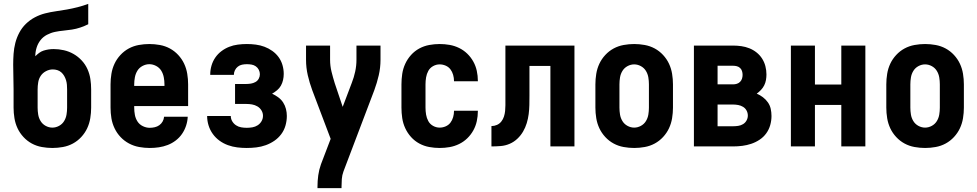

<svg xmlns="http://www.w3.org/2000/svg" viewBox="-20 -755 5040 990"><path d="M250 8Q223 8 195.5 3Q168 -2 144 -15Q120 -28 101 -48.5Q82 -69 70.5 -93.5Q59 -118 54.5 -145.5Q50 -173 50 -200V-294Q50 -326 49 -357.5Q48 -389 48 -421Q48 -449 50 -477.5Q52 -506 59 -533.5Q66 -561 79.5 -586.5Q93 -612 113.5 -632Q134 -652 159.5 -665.5Q185 -679 212.5 -686Q240 -693 268.5 -697Q297 -701 325 -706Q353 -711 380.5 -718Q408 -725 435 -735V-630Q415 -620 394 -613Q373 -606 351 -602.5Q329 -599 307 -597Q285 -595 263.5 -590.5Q242 -586 222 -575.5Q202 -565 188.5 -547.5Q175 -530 168.5 -508.5Q162 -487 162 -465Q171 -474 181.5 -482Q192 -490 204.5 -494Q217 -498 230 -500Q243 -502 257 -502Q283 -502 309.5 -496Q336 -490 359.5 -476.5Q383 -463 401.5 -443Q420 -423 431 -398.5Q442 -374 446 -347.5Q450 -321 450 -294V-200Q450 -173 445.5 -145.5Q441 -118 429.5 -93.5Q418 -69 399 -48.5Q380 -28 356 -15Q332 -2 304.5 3Q277 8 250 8ZM250 -97Q268 -97 284.5 -106Q301 -115 310.5 -130.5Q320 -146 323 -164Q326 -182 326 -200V-294Q326 -306 325 -318Q324 -330 320.5 -341.5Q317 -353 311 -363.5Q305 -374 296 -382Q287 -390 275.5 -393.5Q264 -397 252 -397Q234 -397 217 -388Q200 -379 190 -364Q180 -349 177 -330.5Q174 -312 174 -294V-200Q174 -182 177 -164Q180 -146 189.5 -130.5Q199 -115 215.5 -106Q232 -97 250 -97Z M752 8Q725 8 697.5 3Q670 -2 645.5 -15Q621 -28 602 -48Q583 -68 571 -93Q559 -118 554.5 -145Q550 -172 550 -200V-320Q550 -347 554.5 -374.5Q559 -402 570.5 -426.5Q582 -451 601 -471.5Q620 -492 644 -505Q668 -518 695.5 -523Q723 -528 750 -528Q777 -528 804.5 -523Q832 -518 856 -505Q880 -492 899 -471.5Q918 -451 929.5 -426.5Q941 -402 945.5 -374.5Q950 -347 950 -320V-208H672V-200Q672 -181 675.5 -162.5Q679 -144 689 -128.5Q699 -113 716.5 -104.5Q734 -96 752 -96Q765 -96 778 -99Q791 -102 801.5 -109.5Q812 -117 818.5 -128.5Q825 -140 826 -153H948Q947 -130 939.5 -107Q932 -84 918.5 -64.5Q905 -45 886 -30.5Q867 -16 845 -7.5Q823 1 799.5 4.5Q776 8 752 8ZM672 -312H828V-320Q828 -338 824.5 -356.5Q821 -375 811.5 -390.5Q802 -406 785 -415Q768 -424 750 -424Q732 -424 715 -415Q698 -406 688.5 -390.5Q679 -375 675.5 -356.5Q672 -338 672 -320Z M1252 8Q1228 8 1203.5 5Q1179 2 1155.5 -6.5Q1132 -15 1112 -29.5Q1092 -44 1077.5 -64Q1063 -84 1055.5 -108Q1048 -132 1048 -157H1170Q1170 -142 1177.5 -129.5Q1185 -117 1197 -109Q1209 -101 1223.5 -98.5Q1238 -96 1252 -96Q1267 -96 1281.5 -98.5Q1296 -101 1308.5 -109Q1321 -117 1328.5 -130Q1336 -143 1336 -158Q1336 -173 1328 -186Q1320 -199 1307 -206.5Q1294 -214 1279.5 -216.5Q1265 -219 1250 -219H1192V-322H1250Q1262 -322 1274 -324Q1286 -326 1297 -332Q1308 -338 1314 -349Q1320 -360 1320 -372Q1320 -384 1314.5 -395Q1309 -406 1299 -413Q1289 -420 1277 -422Q1265 -424 1253 -424Q1240 -424 1228 -421.5Q1216 -419 1206.5 -411.5Q1197 -404 1191.5 -393Q1186 -382 1186 -370V-369H1064V-371Q1064 -394 1070.5 -416.5Q1077 -439 1090 -458Q1103 -477 1121.5 -491Q1140 -505 1161.5 -513.5Q1183 -522 1206.5 -525Q1230 -528 1253 -528Q1276 -528 1299 -525Q1322 -522 1343.5 -514Q1365 -506 1384 -492.5Q1403 -479 1416.5 -460.5Q1430 -442 1436.5 -419.5Q1443 -397 1443 -374Q1443 -358 1439.5 -342.5Q1436 -327 1428.5 -313.5Q1421 -300 1409 -290Q1397 -280 1383 -272Q1400 -264 1415 -253Q1430 -242 1440 -226.5Q1450 -211 1454.5 -193Q1459 -175 1459 -157Q1459 -132 1452 -107.5Q1445 -83 1430 -63Q1415 -43 1394.5 -29Q1374 -15 1350.5 -6.5Q1327 2 1302 5Q1277 8 1252 8Z M1617 215V208Q1617 178 1621 149Q1625 120 1635 92L1685 -39L1590 -290Q1576 -328 1567 -367Q1558 -406 1558 -447V-520H1682V-447Q1682 -415 1689.5 -385Q1697 -355 1706 -326L1747 -204L1794 -328Q1805 -356 1811.5 -386Q1818 -416 1818 -447V-520H1942V-447Q1942 -406 1933 -367Q1924 -328 1910 -290L1751 129Q1744 148 1742.5 168Q1741 188 1741 208V215Z M2247 8Q2220 8 2193 3Q2166 -2 2142 -15Q2118 -28 2099.5 -48.5Q2081 -69 2069.5 -94Q2058 -119 2054 -146Q2050 -173 2050 -200V-320Q2050 -347 2054 -374Q2058 -401 2069.5 -426Q2081 -451 2099.5 -471.5Q2118 -492 2142 -505Q2166 -518 2193 -523Q2220 -528 2247 -528Q2273 -528 2298.5 -523.5Q2324 -519 2347.5 -507.5Q2371 -496 2389.5 -478Q2408 -460 2420.5 -437.5Q2433 -415 2438.5 -389.5Q2444 -364 2444 -338V-336H2321V-337Q2321 -353 2316.5 -369Q2312 -385 2302.5 -397.5Q2293 -410 2278 -416.5Q2263 -423 2247 -423Q2229 -423 2213 -414Q2197 -405 2188.5 -389.5Q2180 -374 2177 -356Q2174 -338 2174 -320V-200Q2174 -182 2177 -164Q2180 -146 2188.5 -130.5Q2197 -115 2213 -106Q2229 -97 2247 -97Q2263 -97 2278 -103.5Q2293 -110 2302.5 -122.5Q2312 -135 2316.5 -151Q2321 -167 2321 -183V-184H2444V-182Q2444 -156 2438.5 -130.5Q2433 -105 2420.5 -82.5Q2408 -60 2389.5 -42Q2371 -24 2347.5 -12.5Q2324 -1 2298.5 3.5Q2273 8 2247 8Z M2514 0V-105Q2529 -105 2542.5 -111Q2556 -117 2565 -128.5Q2574 -140 2578.5 -154Q2583 -168 2584.5 -182.5Q2586 -197 2586 -212Q2586 -227 2586 -241V-520H2942V0H2818V-415H2710V-261Q2710 -237 2709.5 -213.5Q2709 -190 2706 -166.5Q2703 -143 2696 -120Q2689 -97 2677 -76.5Q2665 -56 2647.5 -39.5Q2630 -23 2608 -13.5Q2586 -4 2562 -2Q2538 0 2514 0Z M3250 8Q3223 8 3195.5 3Q3168 -2 3144 -15Q3120 -28 3101 -48.5Q3082 -69 3070.5 -93.5Q3059 -118 3054.5 -145.5Q3050 -173 3050 -200V-320Q3050 -347 3054.5 -374.5Q3059 -402 3070.5 -426.5Q3082 -451 3101 -471.5Q3120 -492 3144 -505Q3168 -518 3195.5 -523Q3223 -528 3250 -528Q3277 -528 3304.5 -523Q3332 -518 3356 -505Q3380 -492 3399 -471.5Q3418 -451 3429.5 -426.5Q3441 -402 3445.5 -374.5Q3450 -347 3450 -320V-200Q3450 -173 3445.5 -145.5Q3441 -118 3429.5 -93.5Q3418 -69 3399 -48.5Q3380 -28 3356 -15Q3332 -2 3304.5 3Q3277 8 3250 8ZM3250 -97Q3268 -97 3284.5 -106Q3301 -115 3310.5 -130.5Q3320 -146 3323 -164Q3326 -182 3326 -200V-320Q3326 -338 3323 -356Q3320 -374 3310.5 -389.5Q3301 -405 3284.5 -414Q3268 -423 3250 -423Q3232 -423 3215.5 -414Q3199 -405 3189.5 -389.5Q3180 -374 3177 -356Q3174 -338 3174 -320V-200Q3174 -182 3177 -164Q3180 -146 3189.5 -130.5Q3199 -115 3215.5 -106Q3232 -97 3250 -97Z M3558 0V-520H3760Q3781 -520 3802.5 -517Q3824 -514 3844 -506Q3864 -498 3881 -484.5Q3898 -471 3909.5 -453Q3921 -435 3926.5 -414Q3932 -393 3932 -371Q3932 -357 3929.5 -342.5Q3927 -328 3920.5 -315Q3914 -302 3904 -291.5Q3894 -281 3882 -272Q3899 -265 3914 -253.5Q3929 -242 3939.5 -227Q3950 -212 3954 -194Q3958 -176 3958 -157Q3958 -133 3951.5 -110Q3945 -87 3931 -67.5Q3917 -48 3896.5 -34.5Q3876 -21 3853.5 -13.5Q3831 -6 3807.5 -3Q3784 0 3760 0ZM3680 -320H3760Q3770 -320 3779.5 -323Q3789 -326 3796 -333Q3803 -340 3806 -349.5Q3809 -359 3809 -369Q3809 -379 3806 -388.5Q3803 -398 3796 -404.5Q3789 -411 3779.5 -413.5Q3770 -416 3760 -416H3680ZM3680 -104H3760Q3773 -104 3786.5 -106Q3800 -108 3811.5 -115Q3823 -122 3829.5 -134Q3836 -146 3836 -159Q3836 -173 3829.5 -185Q3823 -197 3811.5 -204Q3800 -211 3786.5 -213.5Q3773 -216 3760 -216H3680Z M4058 0V-520H4182V-319H4318V-520H4442V0H4318V-214H4182V0Z M4750 8Q4723 8 4695.5 3Q4668 -2 4644 -15Q4620 -28 4601 -48.5Q4582 -69 4570.5 -93.5Q4559 -118 4554.5 -145.5Q4550 -173 4550 -200V-320Q4550 -347 4554.5 -374.5Q4559 -402 4570.5 -426.5Q4582 -451 4601 -471.5Q4620 -492 4644 -505Q4668 -518 4695.5 -523Q4723 -528 4750 -528Q4777 -528 4804.5 -523Q4832 -518 4856 -505Q4880 -492 4899 -471.5Q4918 -451 4929.5 -426.5Q4941 -402 4945.5 -374.5Q4950 -347 4950 -320V-200Q4950 -173 4945.5 -145.5Q4941 -118 4929.5 -93.5Q4918 -69 4899 -48.5Q4880 -28 4856 -15Q4832 -2 4804.5 3Q4777 8 4750 8ZM4750 -97Q4768 -97 4784.5 -106Q4801 -115 4810.5 -130.5Q4820 -146 4823 -164Q4826 -182 4826 -200V-320Q4826 -338 4823 -356Q4820 -374 4810.5 -389.5Q4801 -405 4784.5 -414Q4768 -423 4750 -423Q4732 -423 4715.5 -414Q4699 -405 4689.5 -389.5Q4680 -374 4677 -356Q4674 -338 4674 -320V-200Q4674 -182 4677 -164Q4680 -146 4689.5 -130.5Q4699 -115 4715.5 -106Q4732 -97 4750 -97Z"/></svg>

Font: Iosevka Curly Extrabold
Style: Regular
Weight: 800
Monospace: yes
Designer: Belleve Invis
Foundry: Belleve Invis
Version: Version 22.1.2; ttfautohint (v1.8.4)